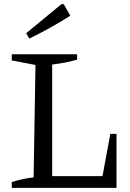

<svg xmlns="http://www.w3.org/2000/svg" viewBox="-20 -911 630 931"><path d="M515 -262H545V0H37V-28Q64 -37 90.5 -42.5Q117 -48 143 -51L152 -596L37 -618V-648H354V-622Q328 -614 297 -608Q266 -602 233 -598V-57H477ZM122 -724 107 -750 278 -891H289L321 -835Q273 -804 223 -776.5Q173 -749 122 -724Z"/></svg>

Font: Piazzolla SC
Style: Regular
Weight: 400
Designer: Juan Pablo del Peral
Foundry: Huerta Tipografica
Version: Version 1.330